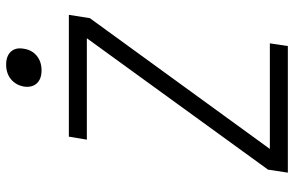

<svg xmlns="http://www.w3.org/2000/svg" viewBox="-190 -790 979 640"><g transform="rotate(-90 300.0 -469.5)"><path d="M45 0 55 -66 493 -670H155L165 -730H571L560 -660L124 -60H476L467 0ZM386 -821Q357 -821 342.5 -837Q328 -853 332 -880Q337 -907 356.5 -923Q376 -939 405 -939Q434 -939 448.5 -923Q463 -907 458 -880Q454 -853 434.5 -837Q415 -821 386 -821Z"/></g></svg>

Font: JetBrains Mono NL ExtraLight
Style: Italic
Weight: 200
Italic angle: -9°
Monospace: yes
Designer: Philipp Nurullin, Konstantin Bulenkov
Foundry: JetBrains
Version: Version 2.305; ttfautohint (v1.8.4.7-5d5b)